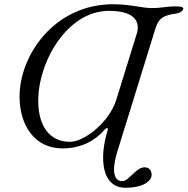

<svg xmlns="http://www.w3.org/2000/svg" viewBox="-20 -683 882 903"><path d="M570 200C658 200 693 166 693 139C693 120 682 104 661 104C644 104 632 111 612 129C588 151 572 169 555 169C518 169 504 127 529 39L711 -549C726 -596 745 -610 806 -619C831 -623 839 -632 842 -641C845 -649 829 -653 812 -653C755 -653 746 -645 691 -645C652 -645 591 -663 512 -663C233 -663 70 -419 72 -226C73 -93 143 15 274 15C362 15 428 -22 471 -72C477 -78 481 -81 483 -81C487 -81 488 -76 487 -73C445 62 458 200 570 200ZM309 -16C210 -16 162 -95 160 -200C155 -382 291 -632 493 -632C613 -632 641 -581 623 -524L527 -214C494 -108 377 -16 309 -16Z"/></svg>

Font: EB Garamond
Style: Italic
Weight: 400
Italic angle: -17.2°
Designer: Georg Duffner and Octavio Pardo
Foundry: Georg Duffner
Version: Version 1.000;PS 001.000;hotconv 1.0.88;makeotf.lib2.5.64775